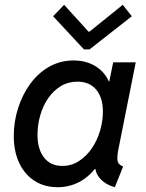

<svg xmlns="http://www.w3.org/2000/svg" viewBox="-20 -782 618 810"><path d="M223.6 7.8Q167.5 7.8 125.7 -19Q84 -45.9 61 -94.7Q38.1 -143.6 38.1 -208.5Q38.1 -268.6 56.2 -325.4Q74.2 -382.3 107.4 -428Q140.6 -473.6 187 -500.2Q233.4 -526.9 290.5 -526.9Q345.7 -526.9 386.2 -500.5Q426.8 -474.1 442.4 -429.2L402.8 -439H481.4L435.5 -411.1L457.5 -519H552.7L479.5 -152.3Q473.6 -124 475.6 -106Q477.5 -87.9 499.5 -79.6L464.4 7.8Q438 0.5 418.5 -13.9Q398.9 -28.3 389.2 -47.9Q379.4 -67.4 382.8 -89.4L425.8 -69.3H338.4L406.7 -107.9Q373 -49.8 326.2 -21Q279.3 7.8 223.6 7.8ZM242.7 -82Q281.2 -82 312.5 -102.1Q343.8 -122.1 366.7 -155.3Q389.6 -188.5 401.9 -229.5Q414.1 -270.5 414.1 -311.5Q414.1 -369.6 386 -403.6Q357.9 -437.5 306.6 -437.5Q267.6 -437.5 236.3 -418.5Q205.1 -399.4 183.1 -367.4Q161.1 -335.4 149.7 -295.4Q138.2 -255.4 138.2 -212.9Q138.2 -153.3 165.5 -117.7Q192.9 -82 242.7 -82ZM334 -573.7 204.1 -713.4 250.5 -761.7 353.5 -648.4H357.4L498 -761.7L536.1 -713.4L357.9 -573.7Z"/></svg>

Font: Reddit Sans Medium
Style: Italic
Weight: 500
Italic angle: -11.25°
Designer: Stephen Hutchings
Version: Version 1.013